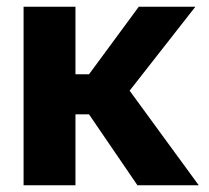

<svg xmlns="http://www.w3.org/2000/svg" viewBox="-20 -550 620 570"><path d="M50 0V-530H204V-329.5H244.3L392 -530H560L364.8 -280.8L570 0H388L244.3 -210.5H204V0Z"/></svg>

Font: Golos Text
Style: Regular
Weight: 400
Designer: A.Korolkova, Vitaly Kuzmin
Foundry: ParaType Ltd
Version: Version 2.004